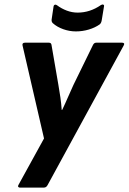

<svg xmlns="http://www.w3.org/2000/svg" viewBox="-20 -848 581 868"><path d="M69 0Q65 0 62.5 -3.5Q60 -7 64 -13L179 -222L82 -642Q79 -655 93 -655H201Q212 -655 213 -644L244 -464Q249 -436 253 -408Q257 -380 259 -351H261Q275 -380 287 -408Q299 -436 312 -464L400 -644Q405 -655 415 -655H532Q538 -655 540.5 -652Q543 -649 539 -642L195 -11Q189 0 179 0ZM323 -706Q294 -706 266 -716Q238 -726 219 -743Q211 -750 214 -764L222 -818Q223 -825 228 -826.5Q233 -828 238 -824Q258 -809 282 -800Q306 -791 331 -791Q387 -791 436 -825Q442 -829 447 -827Q452 -825 450 -818L440 -757Q438 -744 431 -738Q410 -723 381.5 -714.5Q353 -706 323 -706Z"/></svg>

Font: Sofia Sans Condensed ExtraBold
Style: Italic
Weight: 800
Italic angle: -9°
Version: Version 4.100